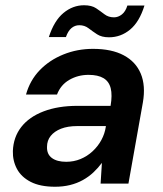

<svg xmlns="http://www.w3.org/2000/svg" viewBox="-20 -699 620 731"><path d="M190 12Q133 12 97 -6.5Q61 -25 44.5 -56Q28 -87 29 -124Q31 -177 61 -215.5Q91 -254 146 -275Q201 -296 275 -296H401Q408 -337 401.5 -363Q395 -389 374 -401.5Q353 -414 317 -414Q277 -414 244 -395Q211 -376 197 -339H79Q94 -393 131 -431.5Q168 -470 221 -491.5Q274 -513 334 -513Q405 -513 451 -488.5Q497 -464 516 -418.5Q535 -373 524 -309L469 0H363L368 -79Q354 -60 336 -43Q318 -26 295.5 -13.5Q273 -1 246.5 5.5Q220 12 190 12ZM232 -83Q261 -83 286.5 -93.5Q312 -104 332.5 -123Q353 -142 366 -166Q379 -190 383 -217V-219H274Q238 -219 212.5 -209Q187 -199 173 -181.5Q159 -164 159 -140Q158 -112 177.5 -97.5Q197 -83 232 -83ZM166 -558Q186 -620 221.5 -649.5Q257 -679 300 -679Q329 -679 346 -667.5Q363 -656 378 -644.5Q393 -633 414 -633Q430 -633 444 -644Q458 -655 465 -678H530Q511 -616 475.5 -586.5Q440 -557 395 -557Q367 -557 349.5 -568.5Q332 -580 317 -591.5Q302 -603 282 -603Q265 -603 252 -592Q239 -581 231 -558Z"/></svg>

Font: DM Sans 18pt SemiBold
Style: Italic
Weight: 600
Italic angle: -10°
Designer: Colophon Foundry, Jonny Pinhorn
Foundry: Colophon Foundry
Version: Version 4.004;gftools[0.9.30]